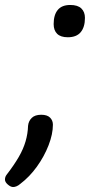

<svg xmlns="http://www.w3.org/2000/svg" viewBox="-59 -552 392 773"><path d="M214 -402Q185 -402 171 -416Q157 -430 157 -455Q157 -492 173.5 -512Q190 -532 224 -532Q254 -532 268.5 -518Q283 -504 283 -480Q283 -443 266 -422.5Q249 -402 214 -402ZM-6 201Q-16 201 -27.5 191Q-39 181 -39 171Q-39 166 -37.5 161Q-36 156 -32 151Q-2 112 16.5 80Q35 48 44 17Q53 -14 54 -46Q56 -65 69 -77.5Q82 -90 107 -90Q131 -90 142.5 -78.5Q154 -67 154 -50Q154 -12 136.5 33Q119 78 89.5 119Q60 160 23 188Q15 195 7.5 198Q0 201 -6 201Z"/></svg>

Font: Playwrite US Trad
Style: Regular
Weight: 400
Designer: Veronika Burian, José Scaglione
Foundry: TypeTogether
Version: Version 1.002